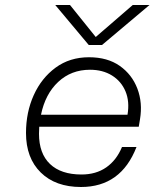

<svg xmlns="http://www.w3.org/2000/svg" viewBox="-20 -739 618 768"><path d="M388 -559H335L201 -719H260L363 -591L511 -719H578ZM84 -207Q84 -290 115 -358.5Q146 -427 202.5 -468.5Q259 -510 336 -510Q410 -510 459 -475.5Q508 -441 529.5 -384.5Q551 -328 540 -262L535 -232H137Q136 -218 136 -204Q136 -125 180 -83Q224 -41 306 -41Q364 -41 405 -69.5Q446 -98 468 -151H526Q464 9 304 9Q202 9 143 -49Q84 -107 84 -207ZM340 -460Q265 -460 213 -411.5Q161 -363 144 -280H490Q499 -333 482 -373.5Q465 -414 428 -437Q391 -460 340 -460Z"/></svg>

Font: Overused Grotesk Light
Style: Italic
Weight: 300
Italic angle: -10°
Version: Version 0.003